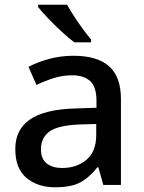

<svg xmlns="http://www.w3.org/2000/svg" viewBox="-20 -786 614 816"><path d="M292 -549Q393 -549 443.5 -504.5Q494 -460 494 -365V0H419L398 -75H394Q359 -31 320.5 -10.5Q282 10 214 10Q141 10 93 -29.5Q45 -69 45 -153Q45 -235 107 -278Q169 -321 298 -325L390 -328V-358Q390 -417 363 -441.5Q336 -466 287 -466Q246 -466 208 -454Q170 -442 135 -425L101 -502Q139 -522 188.5 -535.5Q238 -549 292 -549ZM317 -257Q225 -253 189.5 -226.5Q154 -200 154 -152Q154 -110 179 -91Q204 -72 244 -72Q306 -72 347.5 -107Q389 -142 389 -212V-259ZM265 -766Q277 -744 295 -716.5Q313 -689 332 -663Q351 -637 367 -618V-606H296Q272 -624 241.5 -652Q211 -680 183.5 -709Q156 -738 142 -756V-766Z"/></svg>

Font: Noto Sans Sinhala UI Medium
Style: Regular
Weight: 500
Designer: Jelle Bosma - Monotype Design Team
Foundry: Monotype Imaging Inc.
Version: Version 2.006; ttfautohint (v1.8.4.7-5d5b)